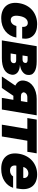

<svg xmlns="http://www.w3.org/2000/svg" viewBox="1182 -1775 602 3006"><g transform="rotate(90 1483.0 -272.0)"><path d="M29.8 -271.3Q40.1 -334.9 68 -386.9Q95.9 -438.9 138.7 -475.7Q181.5 -512.4 237.4 -532.5Q293.3 -552.6 359.4 -552.6Q480.1 -552.6 539.8 -488.6Q599.4 -424.7 582.4 -318.2H400.6Q403.8 -361.2 387.1 -383.7Q370.4 -406.2 338.1 -406.2Q298.7 -406.2 269.7 -373Q240.8 -339.8 230.1 -272.7Q219.5 -205.6 236.9 -172.4Q254.3 -139.2 292.6 -139.2Q326 -139.2 350.9 -161.8Q375.7 -184.3 386.4 -227.3H568.2Q558.2 -172.9 532.3 -129.1Q506.4 -85.2 467.3 -54.3Q428.3 -23.4 377.1 -6.7Q326 9.9 265.6 9.9Q199.2 9.9 150 -10.5Q100.9 -30.9 70.5 -67.8Q40.1 -104.8 29.7 -156.6Q19.2 -208.5 29.8 -271.3Z M703.1 -545.5H941.8Q996.8 -545.5 1038.2 -536.4Q1079.5 -527.3 1108 -508.2Q1136.7 -489 1147.4 -461.5Q1158 -433.9 1152 -396.3Q1145.6 -355.8 1105.1 -324.6Q1065.3 -293.3 995.7 -282.7Q1027 -281.2 1050.8 -275.6Q1074.6 -269.9 1092.7 -260.3Q1110.4 -251.1 1122.3 -238.5Q1134.2 -225.9 1141.2 -211.5Q1148.1 -197.1 1150 -181.5Q1152 -165.8 1149.1 -150.6Q1136.4 -76 1069.8 -38Q1003.2 0 887.8 0H612.2ZM816.8 -137.8H910.5Q935 -137.8 950.5 -149Q965.9 -160.2 968.8 -180.4Q972.7 -201 960.9 -212.7Q949.2 -224.4 924.7 -224.4H831ZM848 -323.9H910.5Q958.5 -323.9 965.9 -363.6Q968.8 -382.8 956 -393.1Q943.2 -403.4 917.6 -403.4H860.8Z M1177.6 0 1320 -210.9Q1273.4 -234.4 1253.9 -270.6Q1234.4 -306.8 1242.9 -355.1Q1249.3 -396.7 1272.7 -431.5Q1296.2 -466.3 1333.6 -491.7Q1371.1 -517 1421 -531.2Q1470.9 -545.5 1529.8 -545.5H1785.5L1694.6 0H1512.8L1543 -180.4H1479.8L1358 0ZM1437.9 -314.3Q1453.8 -298.3 1492.9 -298.3H1562.5L1579.5 -399.1H1505.7Q1468.4 -399.1 1448.5 -382.1Q1428.3 -365.1 1426.1 -348Q1421.9 -330.3 1437.9 -314.3Z M1828.1 -399.1 1852.3 -545.5H2380.7L2356.5 -399.1H2183.2L2116.5 0H1931.8L1998.6 -399.1Z M2387.8 -271.3Q2398.4 -333.1 2426 -384.8Q2453.5 -436.4 2495.4 -473.7Q2537.3 -511 2592 -531.8Q2646.7 -552.6 2711.6 -552.6Q2773.4 -552.6 2820.3 -533.2Q2867.2 -513.8 2896.5 -477.6Q2925.8 -441.4 2936.3 -389.6Q2946.7 -337.7 2936.1 -272.7L2929 -227.3H2574.2L2572.4 -218.8Q2569.2 -199.2 2572.6 -182.5Q2576 -165.8 2585.8 -153.6Q2595.5 -141.3 2611.5 -134.6Q2627.5 -127.8 2649.1 -127.8Q2679 -127.8 2703.8 -140.3Q2728.7 -152.7 2741.5 -176.1H2920.5Q2891.7 -90.9 2813.9 -40.5Q2736.9 9.9 2622.2 9.9Q2491.1 9.9 2428.3 -64.6Q2365.4 -139.2 2387.8 -271.3ZM2594.5 -335.2H2765.6Q2771 -371.1 2751.1 -392.8Q2730.8 -414.8 2694.6 -414.8Q2676.5 -414.8 2660 -408.9Q2643.5 -403.1 2630.1 -392.6Q2616.8 -382.1 2607.6 -367.5Q2598.4 -353 2594.5 -335.2Z"/></g></svg>

Font: Inter P Black
Style: Italic
Weight: 900
Italic angle: -9.40001°
Designer: Rasmus Andersson
Foundry: rsms
Version: Version 3.018;git-588b23468